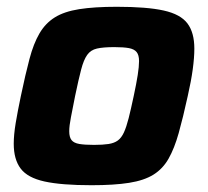

<svg xmlns="http://www.w3.org/2000/svg" viewBox="-20 -538 613 566"><path d="M249.9 8Q161.3 8 111.2 -3Q61.2 -14 40.9 -41.1Q20.5 -68.1 20.5 -114.3Q20.5 -140.7 26.3 -175.6Q32.1 -210.4 41.5 -255Q54.9 -319 66.9 -364.2Q78.8 -409.4 96.3 -439.4Q113.8 -469.4 141.5 -486.7Q169.2 -504 213.6 -511Q258 -518 324.3 -518Q412.9 -518 462.5 -507Q512.2 -496 532.6 -468.9Q552.9 -441.9 552.9 -394.7Q552.9 -368.3 548.2 -333.7Q543.5 -299 533.5 -255Q519.5 -191 506.8 -145.8Q494.1 -100.6 477.1 -70.6Q460.2 -40.6 432.6 -23.3Q404.9 -6 360.5 1Q316.2 8 249.9 8ZM257.2 -110.9Q283.2 -110.9 300 -113.5Q316.8 -116.1 327.4 -123.9Q338 -131.7 345.3 -147.6Q352.6 -163.5 359.3 -189.8Q366 -216.2 374.2 -255Q382.2 -292.3 386 -316.9Q389.9 -341.6 389.9 -358Q389.9 -375.8 382.7 -384.6Q375.6 -393.3 359.9 -396.2Q344.2 -399.1 316.9 -399.1Q284.5 -399.1 265.9 -394.9Q247.3 -390.7 237 -376.1Q226.6 -361.4 219.2 -332.9Q211.7 -304.5 201.4 -255Q193.8 -216.7 189 -191.8Q184.1 -166.9 184.1 -151Q184.1 -133.6 191 -124.9Q197.9 -116.3 213.9 -113.6Q229.9 -110.9 257.2 -110.9Z"/></svg>

Font: Saira Thin
Style: Italic
Weight: 100
Italic angle: -12°
Designer: Hector Gatti with collaboration of the Omnibus-Type team
Foundry: Omnibus-Type
Version: Version 1.101